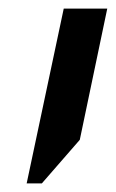

<svg xmlns="http://www.w3.org/2000/svg" viewBox="-20 -650 271 450"><path d="M42.5 -220.2 129.4 -629.9H231.4L167 -322.3L78.1 -220.2Z"/></svg>

Font: Open Sans Condensed SemiBold
Style: Italic
Weight: 600
Width: 3
Italic angle: -12°
Designer: Monotype Design Team
Foundry: Monotype Imaging Inc.
Version: Version 3.000; ttfautohint (v1.8.4)